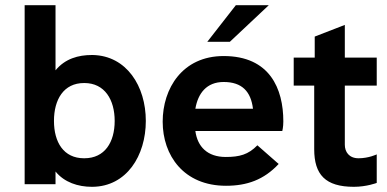

<svg xmlns="http://www.w3.org/2000/svg" viewBox="-20 -710 1493 740"><path d="M334 10H336C468 9 542 -110 542 -244C542 -378 468 -495 338 -498H334C282 -498 231 -484 194 -439V-690H75V0H194V-49C228 -7 281 10 334 10ZM304 -100C225 -100 188 -162 188 -244C188 -326 225 -390 304 -390H305C384 -390 422 -325 422 -244C422 -162 384 -100 305 -100Z M779 -549H866L1016 -690H889ZM851 6C932 6 997 -17 1054 -78L972 -150C937 -114 903 -105 850 -105C779 -105 741 -145 733 -205H1068C1068 -205 1072 -220 1072 -242C1072 -368 1020 -494 842 -494C683 -494 607 -369 607 -241C607 -111 688 6 851 6ZM733 -291C743 -350 776 -394 842 -394C913 -394 947 -357 955 -291Z M1344 10C1393 10 1432 -5 1432 -5V-115C1432 -115 1401 -100 1362 -100C1325 -100 1309 -125 1309 -152V-380H1432V-488H1309V-614L1193 -569V-488H1112V-380H1191V-135C1191 -37 1234 10 1344 10Z"/></svg>

Font: FREAK Grotesk Next
Style: Bold
Weight: 700
Width: 3
Designer: La Scuola Open Source
Foundry: La Scuola Open Source
Version: Version 1.000;PS 1.0;hotconv 1.0.72;makeotf.lib2.5.5900